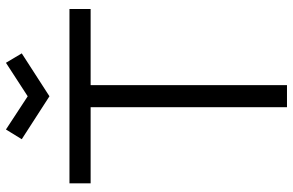

<svg xmlns="http://www.w3.org/2000/svg" viewBox="-194 -816 1009 662"><g transform="rotate(-90 311.0 -484.5)"><path d="M310.5 -819 162.5 -914.5 196 -969 310.5 -894 426 -969 458.5 -914.5ZM611.5 -677H349V0H273V-677H10.5V-750H611.5Z"/></g></svg>

Font: Russisch Sans
Style: Regular
Weight: 400
Designer: Michael Sharanda (font) & Cristiano Sobral (main changes)
Foundry: Michael Sharanda
Version: Version 2.00;October 25, 2020;FontCreator 13.0.0.2681 64-bit